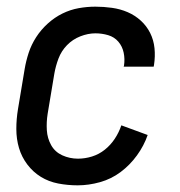

<svg xmlns="http://www.w3.org/2000/svg" viewBox="-20 -548 540 576"><path d="M213 8Q183 8 154.5 2.5Q126 -3 102.5 -17.5Q79 -32 62 -54.5Q45 -77 37 -104Q29 -131 29 -161Q29 -191 34 -221L54 -341Q58 -365 66 -389.5Q74 -414 88.5 -436.5Q103 -459 123.5 -477.5Q144 -496 167.5 -507.5Q191 -519 216 -523.5Q241 -528 266 -528Q291 -528 316 -524.5Q341 -521 363 -511.5Q385 -502 402.5 -486Q420 -470 430.5 -449Q441 -428 443.5 -403.5Q446 -379 442 -353L441 -348H351L352 -351Q355 -371 351 -390Q347 -409 335 -423Q323 -437 304.5 -442.5Q286 -448 266 -448Q244 -448 221 -439Q198 -430 181 -412.5Q164 -395 155.5 -372.5Q147 -350 143 -327L123 -207Q119 -182 120.5 -157.5Q122 -133 133.5 -112.5Q145 -92 167 -82Q189 -72 214 -72Q235 -72 256 -78.5Q277 -85 294.5 -99Q312 -113 324.5 -132Q337 -151 344 -172L423 -143Q412 -111 391 -82Q370 -53 342 -32Q314 -11 280 -1.5Q246 8 213 8Z"/></svg>

Font: Iosevka SS18 Medium
Style: Italic
Weight: 500
Italic angle: -9°
Monospace: yes
Designer: Belleve Invis
Foundry: Belleve Invis
Version: Version 25.1.1; ttfautohint (v1.8.4)